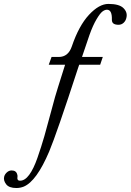

<svg xmlns="http://www.w3.org/2000/svg" viewBox="-73 -718 660 970"><path d="M474.6 -698.2Q529.3 -698.2 550.5 -677.2Q571.8 -656.2 565.9 -629.9Q563 -613.8 552 -603.3Q541 -592.8 525.9 -592.8Q509.8 -592.8 501 -598.6Q492.2 -604.5 492.2 -618.2Q493.7 -668.9 467.3 -668.9Q456.5 -668.9 444.6 -659.9Q432.6 -650.9 414.6 -620.6Q396.5 -590.3 378.9 -541L341.3 -430.2H446.3L433.1 -391.1H327.1L321.3 -374Q212.9 -41.5 175.3 47.9Q111.8 197.3 47.4 224.6Q29.3 231.9 9.8 231.9Q-27.3 231.9 -41.7 213.1Q-56.2 194.3 -52.2 175.8Q-49.8 163.6 -38.8 153.3Q-27.8 143.1 -14.2 143.1Q9.3 143.1 14.2 164.1Q16.6 170.4 15.1 177.2Q13.7 184.1 16.4 189.5Q19 194.8 28.8 194.8Q52.7 194.8 74.7 165Q96.7 135.3 116.2 79.3Q135.7 23.4 151.4 -31Q167 -85.4 186.8 -160.6Q206.5 -235.8 220.2 -277.8L255.9 -391.1H173.3L187.5 -430.2H223.6Q271.5 -430.2 289.6 -482.9Q325.2 -587.9 376.5 -643.1Q427.7 -698.2 474.6 -698.2Z"/></svg>

Font: Linux Biolinum
Style: Italic
Weight: 400
Italic angle: -12°
Designer: Philipp H. Poll
Foundry: Philipp H. Poll
Version: Version 1.1.3 ; ttfautohint (v0.9)